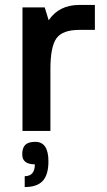

<svg xmlns="http://www.w3.org/2000/svg" viewBox="-20 -530 434 777"><path d="M184 -250V0H71V-500H161L177 -448Q219 -510 301 -510H364V-409H301Q233 -409 208.5 -375Q184 -341 184 -250ZM123 44Q176 44 176 123Q176 177 153 202Q130 227 80 227V183Q121 183 121 135Q70 135 70 95Q70 68 82.5 56Q95 44 123 44Z"/></svg>

Font: Fivo Sans Med
Style: Regular
Weight: 450
Designer: Alexander Slobzheninov
Foundry: Alexander Slobzheninov
Version: 1.0